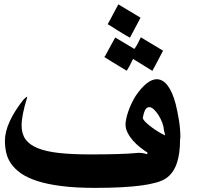

<svg xmlns="http://www.w3.org/2000/svg" viewBox="-20 -845 933 894"><path d="M742.7 -241.7Q742.2 -255.9 735.4 -273.9Q728.5 -292 718.5 -308.1Q708.5 -324.2 696.8 -335.2Q685.1 -346.2 674.8 -346.2Q664.1 -346.2 657 -334.7Q649.9 -323.2 645 -296.4Q645.5 -289.1 656.7 -277.6Q668 -266.1 683.8 -254.2Q699.7 -242.2 717.3 -231.4Q734.9 -220.7 748.5 -214.8V-217.3ZM634.3 -762.7Q631.8 -758.8 629.4 -753.2Q627 -747.6 624.5 -743.7Q614.7 -726.1 604.7 -706.5Q594.7 -687 585 -669.4Q568.8 -678.2 553.7 -687.5Q538.6 -696.8 522.9 -706.5Q513.2 -713.4 502.4 -719.7Q491.7 -726.1 481.4 -732.4Q487.8 -743.7 494.4 -755.9Q501 -768.1 506.8 -779.3Q512.7 -790.5 518.8 -802Q524.9 -813.5 531.2 -824.7ZM739.3 -608.9Q732.9 -597.7 726.8 -585.4Q720.7 -573.2 714.4 -561.5Q708.5 -550.3 702.1 -538.6Q695.8 -526.9 689.5 -515.1L600.1 -570.3V-571.3Q596.2 -563.5 592 -555.7Q587.9 -547.9 585 -541L577.6 -528.3Q576.2 -525.4 574.2 -522.5Q572.3 -519.5 570.3 -515.6L536.1 -536.1Q519 -546.4 501.2 -557.4Q483.4 -568.4 465.8 -579.6Q473.1 -588.9 474.6 -593.8Q484.9 -612.8 495.1 -631.6Q505.4 -650.4 516.6 -670.4L605.5 -617.2V-616.7Q618.2 -634.8 623.5 -646.5Q624 -647.5 624 -647.7Q624 -647.9 624.5 -648.9Q630.9 -661.1 635.7 -671.4ZM818.4 -194.3Q818.4 -126 802 -81.1Q785.6 -36.1 751.5 -13.7Q719.2 7.8 637.2 18.8Q555.2 29.8 421.9 29.8Q331.5 29.8 265.4 21.2Q199.2 12.7 152.8 -2.4Q106.4 -17.6 77.1 -38.3Q47.9 -59.1 31.2 -83.5Q14.6 -107.9 8.8 -134.8Q2.9 -161.6 2.9 -189Q2.9 -231.4 25.4 -280.3Q47.9 -329.1 89.4 -381.3Q93.3 -385.3 98.9 -389.9Q104.5 -394.5 106.4 -394.5Q106.4 -391.1 106.2 -389.9Q106 -388.7 105.5 -387.7L104.5 -384.8Q92.8 -346.2 86.7 -315.2Q80.6 -284.2 80.6 -259.8Q80.6 -221.7 99.1 -196Q117.7 -170.4 156.5 -154.8Q195.3 -139.2 255.9 -132.6Q316.4 -126 399.9 -126Q473.1 -126 528.1 -127.7Q583 -129.4 619.1 -132.8Q619.6 -132.8 619.9 -133.1Q620.1 -133.3 621.1 -133.3H627Q646 -133.3 664.1 -127V-128.9Q664.6 -129.4 665.3 -129.9Q666 -130.4 666 -129.9L667 -130.9V-134.3Q650.9 -144.5 632.8 -158.7Q614.7 -172.9 599.6 -189.9Q584.5 -207 574.5 -226.3Q564.5 -245.6 564.5 -265.6Q564.5 -276.9 567.9 -292.7Q571.3 -308.6 577.4 -326.4Q583.5 -344.2 592.3 -362.8Q601.1 -381.3 611.3 -397.9Q637.2 -436 662.4 -456.1Q687.5 -476.1 709.5 -476.1Q738.3 -476.1 760.7 -446.5Q783.2 -417 798.3 -359.4Q806.6 -325.7 813.2 -285.4Q819.8 -245.1 819.8 -206.5Q819.8 -202.6 819.3 -201.2V-201.7Q818.4 -196.8 818.4 -194.3Z"/></svg>

Font: XB Khoramshahr
Style: Bold
Weight: 700
Designer: Behnam
Foundry: Irmug
Version: Version 8.005 2009